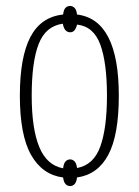

<svg xmlns="http://www.w3.org/2000/svg" viewBox="-20 -590 468 648"><path d="M217 38Q208 38 201.5 31.5Q195 25 193 9Q123 0 85 -67Q47 -134 47 -267Q47 -397 82.5 -465Q118 -533 193 -541Q195 -558 201.5 -564Q208 -570 217 -570Q224 -570 231 -564Q238 -558 240 -541Q381 -524 381 -267Q381 -134 345.5 -67.5Q310 -1 240 9Q238 25 231.5 31.5Q225 38 217 38ZM193 -22Q195 -39 201.5 -45.5Q208 -52 217 -52Q225 -52 231.5 -45.5Q238 -39 240 -23Q296 -33 318.5 -95.5Q341 -158 341 -267Q341 -378 318.5 -439.5Q296 -501 240 -507Q234 -481 217 -481Q208 -481 201.5 -487.5Q195 -494 192 -510Q134 -502 110.5 -441.5Q87 -381 87 -267Q87 -156 112.5 -94Q138 -32 193 -22Z"/></svg>

Font: Noto Serif ExtraCondensed ExtraLight
Style: Regular
Weight: 200
Width: 2
Designer: Monotype Design Team
Foundry: Monotype Imaging Inc.
Version: Version 2.015